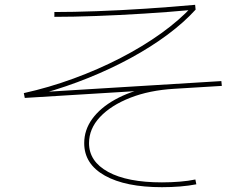

<svg xmlns="http://www.w3.org/2000/svg" viewBox="-20 -757 1040 798"><path d="M653 21Q502 21 416 -27Q330 -75 330 -162Q330 -217 363.5 -263Q397 -309 458 -343Q519 -377 599 -394L605 -382L83 -350L79 -370Q183 -393 285.5 -430.5Q388 -468 481 -516Q574 -564 650.5 -619Q727 -674 779 -731L780 -716Q683 -707 579.5 -700.5Q476 -694 379.5 -690.5Q283 -687 206 -687V-707Q283 -707 381.5 -710.5Q480 -714 586 -721Q692 -728 791 -737L793 -717Q745 -664 676.5 -613Q608 -562 524.5 -516.5Q441 -471 348 -433.5Q255 -396 159 -369L149 -374L900 -420L902 -400L705 -388Q601 -382 521 -350.5Q441 -319 395.5 -270.5Q350 -222 350 -162Q350 -86 429.5 -42.5Q509 1 653 1Q691 1 727.5 -2Q764 -5 792 -11L796 9Q766 15 729 18Q692 21 653 21Z"/></svg>

Font: M PLUS 2 Thin
Style: Regular
Weight: 100
Designer: Coji Morishita
Foundry: UNDERFOREST DESIGN
Version: Version 1.001